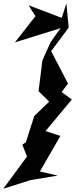

<svg xmlns="http://www.w3.org/2000/svg" viewBox="-61 -875 454 1160"><path d="M153 -777 29 -619 305 -705 244 -619 195 -509 172 -324 236 -261 146 -174 95 -15 74 -1 102 71 -41 265 124 213 288 186 180 161 304 -54 214 -83 373 -274 311 -319 350 -370 248 -566 354 -708 340 -855 312 -767 112 -843Z"/></svg>

Font: Asimov Silicon
Style: Regular
Weight: 400
Designer: Google
Version: Version 2.000980; 2014